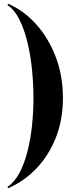

<svg xmlns="http://www.w3.org/2000/svg" viewBox="-20 -820 416 1010"><path d="M19 -793.5 23 -800Q104.5 -765 169.8 -692.8Q235 -620.5 273 -521Q311 -421.5 311 -305Q311 -188.5 273 -94Q235 0.5 169.8 67.8Q104.5 135 23 170L19 163.5Q56 139 82 90.2Q108 41.5 124.5 -23.2Q141 -88 148.5 -160.5Q156 -233 156 -305Q156 -377 148.5 -452.8Q141 -528.5 124.5 -597Q108 -665.5 82 -717.2Q56 -769 19 -793.5Z"/></svg>

Font: Bodoni* 24pt
Style: Bold
Weight: 700
Version: Version 2.3